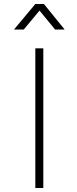

<svg xmlns="http://www.w3.org/2000/svg" viewBox="-20 -942 384 962"><path d="M157 0V-700H197V0ZM157 -922H200L304 -794H256L178 -889L99 -794H50Z"/></svg>

Font: Turret Road Light
Style: Regular
Weight: 300
Designer: Noponies
Foundry: Noponies
Version: Version 1.001; ttfautohint (v1.8)